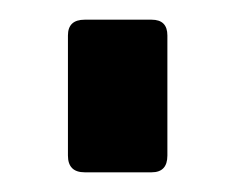

<svg xmlns="http://www.w3.org/2000/svg" viewBox="-20 -175 239 195"><path d="M150 -139V-17Q150 0 134 0H66Q49 0 49 -17V-139Q49 -155 66 -155H134Q150 -155 150 -139Z"/></svg>

Font: Rajdhani SemiBold
Style: Regular
Weight: 600
Designer: Satya Rajpurohit, Jyotish Sonowal
Foundry: Indian Type Foundry
Version: Version 1.201 February 1, 2022